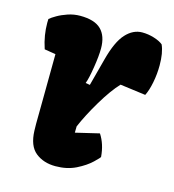

<svg xmlns="http://www.w3.org/2000/svg" viewBox="-92 -657 674 744"><g transform="rotate(15 244.5 -285.0)"><path d="M83.5 -233.9Q85 -395 85 -410.2L40 -417.5Q30.8 -445.3 26.9 -469.7Q22.9 -494.1 22.9 -519Q22.9 -529.3 23.4 -534.7Q31.7 -542 49.3 -552.2Q66.9 -562.5 90.8 -570.6Q114.7 -578.6 139.6 -578.6Q197.8 -578.6 223.9 -552.7Q250 -526.9 250 -477.1Q250 -446.8 242.4 -399.7Q234.9 -352.5 227.1 -332.5L244.6 -329.6L273.9 -439.9Q293.5 -514.6 322.8 -546.6Q352.1 -578.6 388.7 -578.6Q412.6 -578.6 436.3 -571.3Q460 -564 472.7 -553.2Q486.3 -522.9 486.3 -472.7Q486.3 -437.5 479.5 -403.1Q472.7 -368.7 461.9 -347.7L359.4 -361.3Q328.1 -328.1 293 -269.3Q257.8 -210.4 236.8 -161.1L236.3 -135.7L331.1 -158.2Q355 -121.6 358.9 -71.3Q358.9 -68.4 336.9 -47.4Q314.9 -26.4 279.1 -8.5Q243.2 9.3 196.8 9.3Q148.9 9.3 116.9 -16.4Q85 -42 83 -103Q82.5 -110.4 82.5 -130.9Q82.5 -151.9 83.5 -233.9Z"/></g></svg>

Font: Kavoon
Style: Regular
Weight: 400
Designer: Viktoriya Grabowska
Foundry: Viktoriya Grabowska
Version: Version 1.004; ttfautohint (v1.4.1)